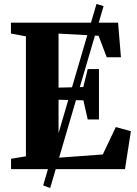

<svg xmlns="http://www.w3.org/2000/svg" viewBox="-20 -858 694 974"><path d="M199 82.5 469.5 -838 505.5 -827 234.5 96ZM111.5 -65V-673.5L35.5 -688V-743H579L593.5 -567.5H521.5L480 -676.5L277 -687.5V-413.5L402.5 -416.5L425 -507.5H482V-252H425L403 -349L277 -352V-58L501.5 -74.5L567.5 -213.5L644 -192.5L614 0H36V-52.5Z"/></svg>

Font: Merriweather 48pt ExtraBold
Style: Regular
Weight: 800
Version: Version 2.100